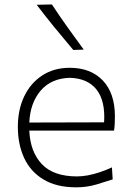

<svg xmlns="http://www.w3.org/2000/svg" viewBox="-20 -820 582 851"><path d="M317.9 10.3Q365.2 10.3 407.5 -2.4Q449.7 -15.1 479.5 -24.9L476.1 -78.1Q448.7 -65.4 421.4 -56.4Q394 -47.4 368.7 -42.7Q343.3 -38.1 321.3 -38.1Q216.8 -38.1 165.3 -92.8Q113.8 -147.5 109.9 -241.2H485.4Q487.8 -255.9 488.5 -271Q489.3 -286.1 489.3 -304.2Q489.3 -407.2 435.5 -463.4Q381.8 -519.5 289.1 -519.5Q219.2 -519.5 167.5 -485.8Q115.7 -452.1 87.4 -393.1Q59.1 -334 59.1 -257.8Q59.1 -180.2 87.2 -119.6Q115.2 -59.1 172.9 -24.4Q230.5 10.3 317.9 10.3ZM441.4 -277.8 109.9 -276.9Q113.8 -364.3 160.6 -418.7Q207.5 -473.1 290 -475.1Q369.1 -472.7 408.2 -422.6Q447.3 -372.6 441.4 -277.8ZM304.7 -598.6 351.1 -600.1Q314 -650.4 278.6 -700.2Q243.2 -750 210 -800.3L142.6 -798.8Q181.2 -748 221.9 -698.2Q262.7 -648.4 304.7 -598.6Z"/></svg>

Font: Pinar VF
Style: Regular
Weight: 300
Designer: Amin Abedi
Version: Version 2.000